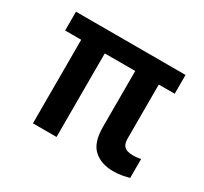

<svg xmlns="http://www.w3.org/2000/svg" viewBox="-118 -712 943 886"><g transform="rotate(30 353.5 -269.0)"><path d="M638.1 -545.5V-445.3H54.3V-545.5ZM265.6 -545.5V0H139.9V-545.5ZM427.9 -545.5H553.3V-158.7Q553.3 -135.7 560.7 -123.6Q568.2 -111.5 581.3 -107.1Q594.5 -102.6 611.9 -102.6Q624.3 -102.6 635.7 -104Q647 -105.5 654.5 -106.9V-6.4Q638.5 -1.8 617.4 2.3Q596.2 6.4 570.3 6.4Q505.7 6.4 466.8 -28.8Q427.9 -63.9 427.9 -147Z"/></g></svg>

Font: InterMG SemiBold
Style: Regular
Weight: 600
Designer: Rasmus Andersson
Foundry: rsms
Version: Version 3.019;December 26, 2023;FontCreator 15.0.0.2955 64-b